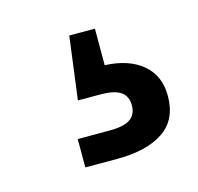

<svg xmlns="http://www.w3.org/2000/svg" viewBox="-50 -75 343 332"><g transform="rotate(-15 121.5 91.0)"><path d="M66.4 204.1V153.3H124Q148.9 153.3 160.4 145.5Q171.9 137.7 171.9 121.1Q171.9 104.5 160.4 96.7Q148.9 88.9 124 88.9H84L98.6 -23.4H144.5V0V42Q187.5 43.9 211.9 64.7Q236.3 85.4 236.3 121.1Q236.3 164.1 206.3 184.1Q176.3 204.1 124 204.1Z"/></g></svg>

Font: Inter 28pt
Style: Regular
Weight: 400
Designer: Rasmus Andersson
Foundry: rsms
Version: Version 4.001;git-66647c0bb